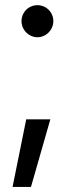

<svg xmlns="http://www.w3.org/2000/svg" viewBox="-20 -534 294 754"><path d="M101.6 200.2 177.7 -65.4H83L29.3 200.2ZM95.7 -396.5C105.5 -390.6 115.9 -387.7 127 -387.7C138 -387.7 148.4 -390.6 158.2 -396.5C168 -402.3 175.6 -410.2 181.2 -419.9C186.7 -429.7 189.5 -440.1 189.5 -451.2C189.5 -462.2 186.7 -472.7 181.2 -482.4C175.6 -492.2 168 -499.8 158.2 -505.4C148.4 -510.9 138 -513.7 127 -513.7C115.9 -513.7 105.5 -510.9 95.7 -505.4C85.9 -499.8 78.3 -492.2 72.8 -482.4C67.2 -472.7 64.5 -462.2 64.5 -451.2C64.5 -440.1 67.2 -429.7 72.8 -419.9C78.3 -410.2 85.9 -402.3 95.7 -396.5Z"/></svg>

Font: Pretendard Variable
Style: Regular
Weight: 400
Designer: Base glyphs from Inter by Rasmus Andersson; Hangeul glyphs from Noto Sans CJK(Source Han Sans) by Jang Soo-young and Kan
Foundry: Kil Hyung-jin
Version: Version 1.309;Glyphs 3.2 (3225)